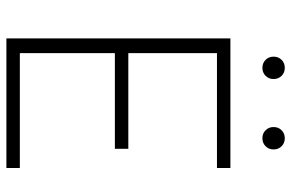

<svg xmlns="http://www.w3.org/2000/svg" viewBox="-175 -735 910 600"><g transform="rotate(90 280.0 -435.0)"><path d="M100 -700H505V-658H146V-381H445V-339H146V-42H505V0H100ZM192 -800Q177 -800 167 -810Q157 -820 157 -835Q157 -850 167 -860Q177 -870 192 -870Q207 -870 217 -860Q227 -850 227 -835Q227 -820 217 -810Q207 -800 192 -800ZM412 -800Q397 -800 387 -810Q377 -820 377 -835Q377 -850 387 -860Q397 -870 412 -870Q427 -870 437 -860Q447 -850 447 -835Q447 -820 437 -810Q427 -800 412 -800Z"/></g></svg>

Font: PT Root UI Web Light
Style: Regular
Weight: 300
Designer: Vitaly Kuzmin
Foundry: ParaType Ltd.
Version: Version 1.000W